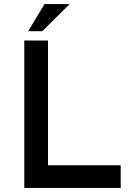

<svg xmlns="http://www.w3.org/2000/svg" viewBox="-20 -928 670 948"><path d="M100 -728H217V-112H576V0H100ZM324 -908 189 -774H119L200 -908Z"/></svg>

Font: Synthetic SemiBold
Style: Regular
Weight: 600
Designer: Santiago Orozco
Foundry: Typemade
Version: Version 2.000; ttfautohint (v1.8.4.7-5d5b)